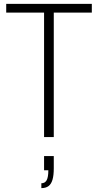

<svg xmlns="http://www.w3.org/2000/svg" viewBox="-20 -706 505 989"><path d="M207 0V-641H12V-686H453V-641H257V0ZM193 263V238Q212 238 220.5 222Q229 206 229 171H207V98H257V161Q257 197 250.5 219.5Q244 242 230 252.5Q216 263 193 263Z"/></svg>

Font: Archivo Condensed Thin
Style: Regular
Weight: 250
Width: 3
Designer: Hector Gatti
Foundry: Omnibus-Type
Version: Version 2.001